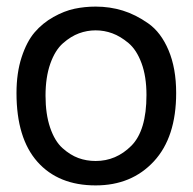

<svg xmlns="http://www.w3.org/2000/svg" viewBox="-20 -552 584 582"><path d="M30 -270Q30 -331 45.5 -378.5Q61 -426 85 -454Q109 -482 142 -500.5Q175 -519 206 -525.5Q237 -532 270 -532Q313 -532 352 -520Q391 -508 429.5 -481Q468 -454 491 -399.5Q514 -345 514 -270Q514 -136 446.5 -63Q379 10 270 10Q157 10 93.5 -61.5Q30 -133 30 -270ZM270 -64Q332 -64 378 -110Q424 -156 424 -264Q424 -320 409 -360.5Q394 -401 369.5 -421.5Q345 -442 320.5 -451Q296 -460 270 -460Q244 -460 219.5 -451Q195 -442 171 -421Q147 -400 132.5 -359Q118 -318 118 -262Q118 -206 132 -165Q146 -124 169.5 -103Q193 -82 217.5 -73Q242 -64 270 -64Z"/></svg>

Font: ColatingCofangSans
Style: Regular
Weight: 400
Foundry: GNU
Version: Version 412.227;June 27, 2022;FontCreator 11.0.0.2412 32-bit